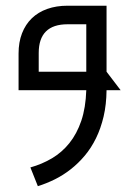

<svg xmlns="http://www.w3.org/2000/svg" viewBox="-20 -636 458 666"><path d="M85.4 -55.2Q125.5 -66.4 160.2 -86.9Q194.8 -107.4 220.7 -139.6Q246.6 -171.9 262 -217Q277.3 -262.2 279.3 -323.2H44.4V-450.2Q44.4 -489.7 56.4 -520.5Q68.4 -551.3 90.3 -572.5Q112.3 -593.8 143.8 -605Q175.3 -616.2 214.4 -616.2H349.6V-387.2L398.4 -323.2H349.6Q349.1 -273.4 339.4 -231.9Q329.6 -190.4 313 -156.5Q296.4 -122.6 273.9 -95.9Q251.5 -69.3 225.3 -48.8Q199.2 -28.3 170.2 -13.9Q141.1 0.5 111.3 9.8ZM279.3 -551.8H214.4Q114.3 -551.8 114.3 -452.1V-387.2H279.3Z"/></svg>

Font: Aubrey
Style: Regular
Weight: 400
Designer: Gayaneh Bagdasaryan | Cyreal.org
Foundry: Gayaneh Bagdasaryan | Cyreal.org
Version: Version 1.000